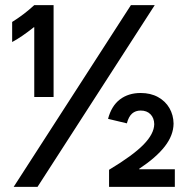

<svg xmlns="http://www.w3.org/2000/svg" viewBox="-20 -727 727 747"><path d="M113.3 -707H188.5V-349.6H113.3V-621.1H111.8Q62.5 -582 27.3 -563.5V-641.6Q72.3 -669.4 113.3 -707ZM489.3 -707H582L126 0H33.2ZM580.1 -244.1Q579.6 -268.1 565.4 -282.5Q551.3 -296.9 527.3 -296.9Q507.3 -296.9 493.9 -285.2Q480.5 -273.4 473.6 -247.1L400.4 -264.6Q413.6 -314.9 446.5 -340.1Q479.5 -365.2 527.3 -365.2Q565.9 -365.2 594.7 -349.4Q623.5 -333.5 639.2 -306.4Q654.8 -279.3 655.3 -246.1Q654.8 -200.7 621.3 -157.5Q587.9 -114.3 521.5 -70.3V-68.4H660.2V0H404.3V-66.4Q497.1 -122.1 538.3 -164.3Q579.6 -206.5 580.1 -244.1Z"/></svg>

Font: Wanted Sans Medium
Style: Regular
Weight: 500
Designer: Original Design by Kil Hyung-jin and Kang Hanbin, Wanted Lab, Inc; Hangeul from Source Han Sans by Jang Soo-young and Ka
Foundry: Wanted Lab, Inc.
Version: Version 1.001